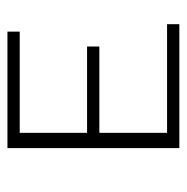

<svg xmlns="http://www.w3.org/2000/svg" viewBox="-13 -489 502 516"><g transform="rotate(-90 238.0 -231.0)"><path d="M431 -33V0H98V-462H411V-429H139V-248H371V-215H139V-33Z"/></g></svg>

Font: Ysabeau SC Light
Style: Regular
Weight: 300
Designer: Christian Thalmann (Catharsis Fonts)
Version: Version 0.003